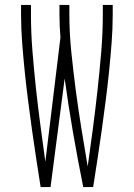

<svg xmlns="http://www.w3.org/2000/svg" viewBox="-20 -755 540 775"><path d="M144 0Q135 -58 126 -116Q117 -174 109 -232Q101 -290 93.5 -348Q86 -406 80 -464.5Q74 -523 69.5 -581.5Q65 -640 65 -698V-735H105V-698Q105 -623 111 -548.5Q117 -474 125 -399.5Q133 -325 143 -250.5Q153 -176 163 -102L224 -604Q222 -627 221 -651Q220 -675 220 -698V-735H260V-698Q260 -621 268 -543.5Q276 -466 286 -389.5Q296 -313 308.5 -236.5Q321 -160 334 -83Q345 -160 355 -236.5Q365 -313 373.5 -390Q382 -467 388.5 -544Q395 -621 395 -698V-735H435V-698Q435 -640 430.5 -581.5Q426 -523 420 -464.5Q414 -406 406.5 -348Q399 -290 391 -232Q383 -174 374 -116Q365 -58 356 0H316Q294 -109 275 -218.5Q256 -328 241 -438L184 0Z"/></svg>

Font: Iosevka SS04 Extralight
Style: Regular
Weight: 200
Monospace: yes
Designer: Belleve Invis
Foundry: Belleve Invis
Version: Version 19.0.0; ttfautohint (v1.8.4)